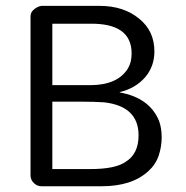

<svg xmlns="http://www.w3.org/2000/svg" viewBox="-20 -648 647 668"><path d="M86.2 -589.7Q86.2 -603.4 94.3 -611.5Q108 -625.3 124.1 -627.6H326.4Q410.3 -627.6 464.4 -582.8Q517.2 -540.2 517.2 -469Q517.2 -417.2 485.1 -379.3Q450.6 -340.2 396.6 -327.6V-326.4Q500 -308 533.3 -227.6Q542.5 -202.3 542.5 -170.1Q542.5 -137.9 532.2 -106.9Q521.8 -75.9 496.6 -52.9Q439.1 0 334.5 0H124.1Q110.3 0 100 -9.2Q86.2 -20.7 86.2 -37.9ZM162.1 -59.8H294.3Q381.6 -59.8 417.2 -85.1Q462.1 -112.6 462.1 -177Q462.1 -278.2 342.5 -292Q306.9 -294.3 262.1 -294.3H162.1ZM437.9 -462.1Q437.9 -567.8 292 -565.5H162.1V-351.7H293.1Q389.7 -351.7 425.3 -410.3Q437.9 -431 437.9 -462.1Z"/></svg>

Font: Mallanna
Style: Regular
Weight: 400
Designer: Purushoth Kumar Guthula
Foundry: Andhrapradesh Society for Knowledge Networks
Version: Version 1.0.4; ttfautohint (vUNKNOWN) -l 7 -r 28 -G 50 -x 13